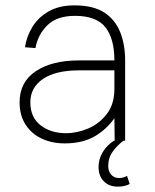

<svg xmlns="http://www.w3.org/2000/svg" viewBox="-20 -524 579 715"><path d="M221 10Q174 10 136 -7.5Q98 -25 75.5 -59.5Q53 -94 53 -143Q53 -219 113.5 -259Q174 -299 273 -299H406Q406 -380 372.5 -422.5Q339 -465 259 -465Q192 -465 156.5 -430Q121 -395 112 -345L73 -348Q79 -388 100.5 -423.5Q122 -459 161 -481.5Q200 -504 257 -504Q327 -504 368 -477.5Q409 -451 427.5 -404.5Q446 -358 446 -299V0H439Q411 23 397 44.5Q383 66 383 94Q383 114 394 126.5Q405 139 424 139Q439 139 453 131L463 161Q446 171 418 171Q386 171 366.5 151Q347 131 347 98Q347 68 362.5 42.5Q378 17 404 0H407L406 -84Q377 -42 332 -16Q287 10 221 10ZM226 -28Q268 -28 309.5 -46Q351 -64 378.5 -100.5Q406 -137 406 -193V-262H275Q187 -262 140 -230Q93 -198 93 -143Q93 -87 131 -57.5Q169 -28 226 -28Z"/></svg>

Font: Haskoy ExtraLight
Style: Regular
Weight: 200
Designer: Ertekin Erdin
Foundry: Ertekin Erdin
Version: Version 2.000; ttfautohint (v1.8.4.7-5d5b)